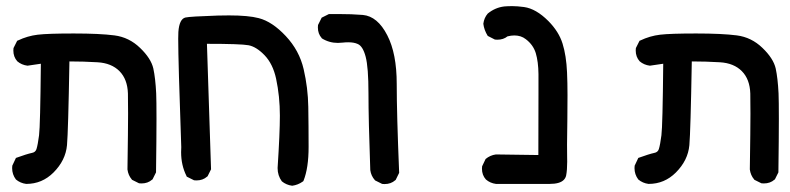

<svg xmlns="http://www.w3.org/2000/svg" viewBox="-20 -466 2540 617"><path d="M389.6 78.1Q391.6 -52.2 391.6 -100.8Q391.6 -149.4 391.1 -165.5Q389.6 -211.4 364 -237.3Q338.4 -263.2 293.5 -265.9Q248.5 -268.6 203.1 -268.6Q199.2 -43 195.3 0.5Q190.9 49.3 151.9 88.4Q115.2 125 64.5 125H64Q45.4 122.6 31.2 110.8Q19 94.7 19 74.2Q19 71.3 19.5 66.4L31.2 41.5Q66.4 28.8 82.5 25.4Q93.8 23.4 97.2 13.2Q101.6 -1 105.5 -31.2Q109.4 -61.5 111.3 -261.2L68.4 -254.9Q49.3 -257.3 35.6 -269Q22.9 -283.2 22.9 -303.7Q22.9 -306.6 23.4 -311.5L35.2 -335L37.6 -335.9Q68.4 -350.6 101.3 -354.5Q134.3 -358.4 217.3 -358.4Q300.3 -358.4 347.7 -352.3Q395 -346.2 430.2 -312Q465.3 -278.3 472.7 -246.1Q479.5 -214.8 481.9 -166Q482.9 -143.6 482.9 -84.2Q482.9 -24.9 481.4 87.9L470.2 110.4L468.8 111.3Q455.1 123.5 434.6 123.5Q431.6 123.5 426.8 123L404.3 111.8L403.3 110.4Q392.1 97.2 389.6 78.6Z M872.1 74.2V73.7Q879.4 -39.1 879.4 -94.2Q879.4 -156.2 867.2 -213.4Q856.9 -260.7 830.1 -288.6Q803.7 -315.9 778.6 -320.6Q753.4 -325.2 645 -325.2L658.2 78.1L647 100.6L645.5 101.6Q631.8 113.8 611.3 113.8Q608.4 113.8 603.5 113.3L580.1 101.6L579.1 99.1Q562 64.9 562 22.9Q562 15.1 562.5 6.8Q552.7 -269 552.7 -341.8Q552.7 -356.9 553.2 -363.3Q556.2 -404.8 575.7 -409.7Q590.8 -413.1 679.7 -416Q698.7 -416.5 715.8 -416.5Q778.3 -416.5 811.5 -407.7Q855 -396.5 898.4 -350.1Q941.9 -303.7 955.8 -243.7Q969.7 -183.6 970.7 -122.6Q971.7 -61.5 971.7 6.1Q971.7 73.7 955.6 114.3L954.6 116.2L952.6 117.7Q937.5 128.4 918.9 130.9Q899.9 128.4 885.7 116.7Q872.1 98.1 872.1 74.2Z M1129.4 -324.7Q1117.7 -330.1 1099.1 -330.1Q1090.3 -330.1 1081.5 -329.1Q1072.8 -328.1 1065.9 -328.1Q1037.6 -328.1 1014.2 -342.8L1013.7 -343.8Q1001.5 -357.4 1001.5 -377.9Q1001.5 -380.9 1002 -385.7L1013.7 -409.2L1037.1 -420.9Q1051.8 -420.9 1066.4 -420.9Q1111.3 -420.9 1146 -418Q1193.4 -413.6 1224.6 -352.5Q1254.9 -293.9 1254.9 -196.3Q1254.9 -100.6 1262.7 89.4L1251.5 112.3L1250 113.3Q1236.3 125.5 1215.8 125.5Q1212.9 125.5 1208 125L1185.5 113.8L1184.6 112.8Q1172.4 99.1 1169.9 80.6Q1164.1 -81.1 1164.1 -165.5Q1164.1 -250 1155 -283.9Q1146 -317.9 1129.4 -324.7Z M1528.8 76.2Q1528.8 73.2 1529.3 68.4L1540.5 44.9Q1555.2 32.7 1573.7 30.3L1710 32.2Q1710.4 -113.3 1710.4 -163.8Q1710.4 -214.4 1710.4 -228Q1710 -267.6 1701.7 -295.4Q1693.4 -322.3 1669.4 -340.3Q1654.3 -352.1 1632.8 -352.1Q1622.6 -352.1 1610.8 -349.1Q1597.7 -338.4 1578.1 -338.4Q1575.2 -338.4 1570.3 -338.9L1547.4 -350.6Q1535.6 -369.6 1533.2 -389.6Q1535.6 -408.7 1547.4 -422.4Q1571.3 -441.9 1600.6 -445.3Q1611.3 -446.3 1626.7 -446.3Q1642.1 -446.3 1664.1 -443.4Q1702.6 -438 1742.2 -398.4Q1775.9 -364.3 1787.8 -325.9Q1799.8 -287.6 1802.2 -233.4Q1803.7 -199.7 1803.7 -160.4Q1803.7 -121.1 1803.2 -80.6Q1802.2 -30.3 1802.2 -1.2Q1802.2 27.8 1802.5 37.8Q1802.7 47.9 1802.7 53.7Q1802.7 80.6 1799.3 98.1Q1797.4 106.4 1791.5 112.3Q1778.8 125 1746.6 125H1573.7Q1555.2 122.6 1541.5 110.8Q1528.8 96.7 1528.8 76.2Z M2389.6 78.1Q2391.6 -52.2 2391.6 -100.8Q2391.6 -149.4 2391.1 -165.5Q2389.6 -211.4 2364 -237.3Q2338.4 -263.2 2293.5 -265.9Q2248.5 -268.6 2203.1 -268.6Q2199.2 -43 2195.3 0.5Q2190.9 49.3 2151.9 88.4Q2115.2 125 2064.5 125H2064Q2045.4 122.6 2031.2 110.8Q2019 94.7 2019 74.2Q2019 71.3 2019.5 66.4L2031.2 41.5Q2066.4 28.8 2082.5 25.4Q2093.8 23.4 2097.2 13.2Q2101.6 -1 2105.5 -31.2Q2109.4 -61.5 2111.3 -261.2L2068.4 -254.9Q2049.3 -257.3 2035.6 -269Q2022.9 -283.2 2022.9 -303.7Q2022.9 -306.6 2023.4 -311.5L2035.2 -335L2037.6 -335.9Q2068.4 -350.6 2101.3 -354.5Q2134.3 -358.4 2217.3 -358.4Q2300.3 -358.4 2347.7 -352.3Q2395 -346.2 2430.2 -312Q2465.3 -278.3 2472.7 -246.1Q2479.5 -214.8 2481.9 -166Q2482.9 -143.6 2482.9 -84.2Q2482.9 -24.9 2481.4 87.9L2470.2 110.4L2468.8 111.3Q2455.1 123.5 2434.6 123.5Q2431.6 123.5 2426.8 123L2404.3 111.8L2403.3 110.4Q2392.1 97.2 2389.6 78.6Z"/></svg>

Font: Bakudai
Style: Bold
Weight: 700
Version: Version 1.48